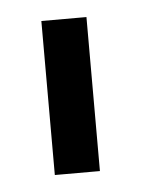

<svg xmlns="http://www.w3.org/2000/svg" viewBox="-31 -718 213 288"><g transform="rotate(-5 75.0 -574.0)"><path d="M41 -689.9H108.9V-458H41Z"/></g></svg>

Font: D-DIN Condensed
Style: Regular
Weight: 400
Width: 3
Designer: Charles Nix
Foundry: Datto Inc.
Version: Version 1.00